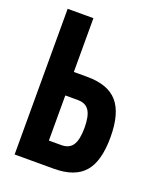

<svg xmlns="http://www.w3.org/2000/svg" viewBox="-130 -772 714 855"><g transform="rotate(20 227.0 -345.0)"><path d="M42 -690.4H164.1V-435.5H227.5Q326.2 -435.5 371.6 -383.3Q417 -331.1 417 -217.8Q417 -103.5 371.6 -51.8Q326.2 0 227.5 0H42ZM223.6 -324.2H164.1V-110.4H223.6Q260.7 -110.4 277.3 -136.2Q293.9 -162.1 293.9 -217.8Q293.9 -273.4 277.3 -298.8Q260.7 -324.2 223.6 -324.2Z"/></g></svg>

Font: Dinish Condensed
Style: Bold
Weight: 700
Width: 3
Designer: Bert Driehuis
Foundry: Playbeing
Version: Version 3.006; git-39231f3c-release